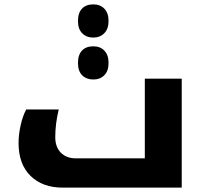

<svg xmlns="http://www.w3.org/2000/svg" viewBox="-20 -859 937 879"><path d="M268 0Q174 0 119.5 -54Q65 -108 65 -204Q65 -243 74.5 -285.5Q84 -328 100 -358H249Q233 -293 233 -231Q233 -186 258.5 -160Q284 -134 328 -134H643V-499H812V0ZM407 -687Q376 -687 356.5 -706.5Q337 -726 337 -763Q337 -800 355.5 -819.5Q374 -839 407 -839Q439 -839 458 -819Q477 -799 477 -763Q477 -727 457.5 -707Q438 -687 407 -687ZM407 -495Q376 -495 356.5 -514Q337 -533 337 -571Q337 -608 355.5 -627.5Q374 -647 407 -647Q439 -647 458 -627Q477 -607 477 -571Q477 -534 457.5 -514.5Q438 -495 407 -495Z"/></svg>

Font: Noto Kufi Arabic ExtraBold
Style: Regular
Weight: 800
Designer: Monotype Design Team, David Williams, Khaled Hosny
Foundry: Google LLC
Version: Version 2.109; ttfautohint (v1.8.4.7-5d5b)